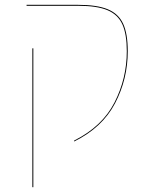

<svg xmlns="http://www.w3.org/2000/svg" viewBox="-20 -577 623 795"><path d="M287 5Q403 -53 454 -152.5Q505 -252 505 -365Q505 -436 486.5 -476.5Q468 -517 424.5 -535Q381 -553 304 -553H90V-557H304Q382 -557 426.5 -538.5Q471 -520 490 -478.5Q509 -437 509 -365Q509 -250 456.5 -149.5Q404 -49 287 9ZM114 -377H118V198H114Z"/></svg>

Font: FiraGO Four
Style: Regular
Weight: 100
Designer: bBox Type
Foundry: bBox Type GmbH
Version: Version 1.001